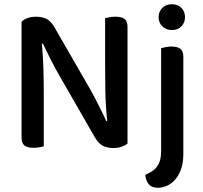

<svg xmlns="http://www.w3.org/2000/svg" viewBox="-20 -693 960 908"><path d="M583 -14Q572 -5 555 1Q538 7 515 7Q487 7 466.5 -3.5Q446 -14 429 -43L264 -330Q253 -349 241.5 -370Q230 -391 219.5 -412Q209 -433 199.5 -452.5Q190 -472 183 -487L178 -486Q183 -434 185 -374.5Q187 -315 187 -262V-1Q180 1 166.5 3.5Q153 6 139 6Q109 6 95.5 -5Q82 -16 82 -42V-590Q92 -601 110.5 -607.5Q129 -614 150 -614Q178 -614 199 -604Q220 -594 237 -565L403 -277Q414 -258 425 -237Q436 -216 446.5 -195Q457 -174 466.5 -154.5Q476 -135 483 -120L487 -121Q479 -197 478 -271.5Q477 -346 477 -417V-607Q485 -609 498 -611.5Q511 -614 526 -614Q556 -614 569.5 -603Q583 -592 583 -566ZM847 35Q847 80 835 110.5Q823 141 805 160Q787 179 766 187Q745 195 727 195Q697 195 683 177.5Q669 160 667 134Q685 126 699 117Q713 108 722.5 95Q732 82 737 64Q742 46 742 20V-465Q749 -467 762 -470Q775 -473 790 -473Q819 -473 833 -462Q847 -451 847 -424ZM730 -612Q730 -638 747.5 -655.5Q765 -673 793 -673Q821 -673 838 -655.5Q855 -638 855 -612Q855 -586 838 -568.5Q821 -551 793 -551Q765 -551 747.5 -568.5Q730 -586 730 -612Z"/></svg>

Font: Baloo Paaji 2 Medium
Style: Regular
Weight: 500
Designer: Shuchita Grover, Noopur Datye and Ek Type
Foundry: Ek Type
Version: Version 1.640;hotconv 1.0.111;makeotfexe 2.5.65597; ttfautoh